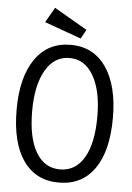

<svg xmlns="http://www.w3.org/2000/svg" viewBox="-56 -833 611 886"><g transform="rotate(5 250.0 -390.0)"><path d="M27 -308Q27 -457 85.5 -542Q144 -627 250 -627Q356 -627 414.5 -542Q473 -457 473 -308Q473 -155 415 -72Q357 11 250 11Q143 11 85 -72Q27 -155 27 -308ZM401 -308Q401 -427 361 -496.5Q321 -566 250 -566Q179 -566 139 -496.5Q99 -427 99 -308Q99 -184 138.5 -117Q178 -50 250 -50Q322 -50 361.5 -117Q401 -184 401 -308ZM123 -721 163 -791 316 -702 293 -660Z"/></g></svg>

Font: Vazir Code FD
Style: Code-FD
Weight: 400
Foundry: DejaVu fonts team - Redesigned by Saber Rastikerdar
Version: Version 1.1.2